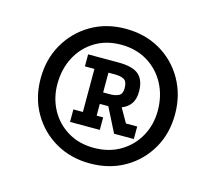

<svg xmlns="http://www.w3.org/2000/svg" viewBox="-83 -705 833 741"><g transform="rotate(15 333.5 -334.0)"><path d="M333 -65Q256 -65 195.5 -100Q135 -135 100 -195.5Q65 -256 65 -333Q65 -410 100 -471Q135 -532 195.5 -567.5Q256 -603 333 -603Q411 -603 471.5 -568Q532 -533 567 -471.5Q602 -410 602 -333Q602 -256 567 -195.5Q532 -135 471.5 -100Q411 -65 333 -65ZM332 -127Q392 -127 437.5 -154Q483 -181 508.5 -227Q534 -273 534 -329Q534 -389 508.5 -436.5Q483 -484 437.5 -511.5Q392 -539 332 -539Q273 -539 228 -511.5Q183 -484 158 -436.5Q133 -389 133 -329Q133 -273 158 -227Q183 -181 228 -154Q273 -127 332 -127ZM218 -200V-250H256V-422H218V-470H339Q397 -470 421 -448.5Q445 -427 445 -382Q445 -353 433 -334.5Q421 -316 396 -306L428 -250H473V-200H394L345 -297H311V-250H337V-200ZM312 -343H340Q360 -343 374 -350Q388 -357 388 -380Q388 -407 374.5 -414.5Q361 -422 338 -422H312Z"/></g></svg>

Font: Podkova SemiBold
Style: Regular
Weight: 600
Designer: Ilya Yudin
Foundry: Cyreal (www.cyreal.org)
Version: Version 2.103